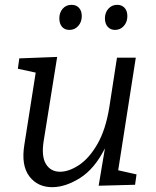

<svg xmlns="http://www.w3.org/2000/svg" viewBox="-20 -767 645 796"><path d="M199 9Q137 10 102 -35.5Q67 -81 81 -167L128 -466L54 -482L60 -525L217 -531L161 -182Q151 -119 170.5 -87Q190 -55 229 -55Q266 -55 308 -83Q350 -111 384 -170Q418 -229 433 -321L465 -528H543L470 -61L546 -44L540 -1L389 3L415 -152Q372 -67 312.5 -29.5Q253 8 199 9ZM268 -643Q248 -643 237 -656Q226 -669 226 -691Q226 -715 240 -731Q254 -747 277 -747Q296 -747 307.5 -734.5Q319 -722 319 -700Q319 -676 304.5 -659.5Q290 -643 268 -643ZM457 -643Q438 -643 426.5 -656Q415 -669 415 -691Q415 -715 429.5 -731Q444 -747 466 -747Q485 -747 496.5 -734.5Q508 -722 508 -700Q508 -676 493.5 -659.5Q479 -643 457 -643Z"/></svg>

Font: Bitter
Style: Italic
Weight: 400
Italic angle: -9°
Designer: Sol Matas, and Bitter project Authors
Foundry: Sol Matas
Version: Version 2.001